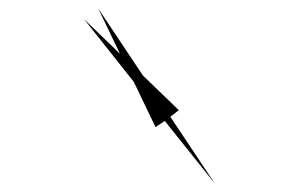

<svg xmlns="http://www.w3.org/2000/svg" viewBox="-20 -594 692 454"><path d="M178.7 -548.8 296.4 -400.4 347.7 -293.5 369.6 -308.1 487.8 -160.2 382.8 -317.9 402.8 -333.5 317.9 -415.5 212.4 -573.7 263.7 -466.8Z"/></svg>

Font: Vazirmatn SemiBold
Style: Regular
Weight: 600
Designer: Saber Rastikerdar
Foundry: Saber Rastikerdar
Version: Version 33.003